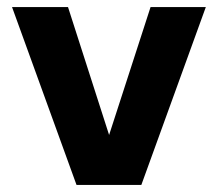

<svg xmlns="http://www.w3.org/2000/svg" viewBox="-20 -522 615 542"><path d="M196 0 14 -502H172L288 -141L405 -502H561L379 0Z"/></svg>

Font: DM Sans 16pt Black
Style: Regular
Weight: 900
Version: Version 4.004;gftools[0.9.30]